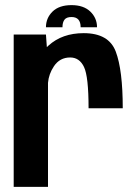

<svg xmlns="http://www.w3.org/2000/svg" viewBox="-20 -730 541 750"><path d="M326 -307Q326 -431 308.2 -468.2Q290.5 -505.5 254 -505.5Q213.5 -505.5 190.5 -471Q170.5 -441 167.5 -406.5V0H33.5V-595H159.5L163 -546Q166 -549 169.5 -552Q223 -600.5 307 -600.5Q405 -600.5 432.2 -528.5Q459.5 -456.5 459.5 -307ZM259.5 -710Q306.5 -710 332.8 -684.8Q359 -659.5 359 -623.5H295Q295 -663.5 259.5 -663.5Q239.5 -663.5 231.8 -653Q224 -642.5 224 -623.5H159.5Q159.5 -659.5 185.2 -684.8Q211 -710 259.5 -710Z"/></svg>

Font: Anybody SemiBold
Style: Regular
Weight: 600
Designer: Tyler Finck
Foundry: Etcetera Type Company
Version: Version 1.010; ttfautohint (v1.8.3) -l 8 -r 50 -G 200 -x 14 